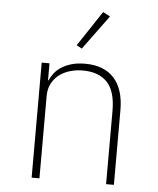

<svg xmlns="http://www.w3.org/2000/svg" viewBox="-54 -811 708 858"><g transform="rotate(5 300.0 -382.5)"><path d="M120 0V-516H155V-440H158Q165 -457 177.5 -473Q190 -489 209 -501Q228 -513 254 -520.5Q280 -528 314 -528Q399 -528 444 -478.5Q489 -429 489 -335V0H454V-329Q454 -417 416 -457Q378 -497 306 -497Q277 -497 249.5 -489Q222 -481 201 -465Q180 -449 167.5 -425Q155 -401 155 -369V0ZM293 -594 269 -607 374 -765 406 -748Z"/></g></svg>

Font: IBM Plex Mono ExtLt
Style: Regular
Weight: 200
Monospace: yes
Designer: Mike Abbink, Paul van der Laan, Pieter van Rosmalen
Foundry: Bold Monday
Version: Version 2.3